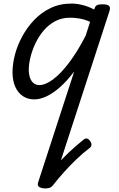

<svg xmlns="http://www.w3.org/2000/svg" viewBox="-20 -539 663 1074"><path d="M275 499Q265 511 249 509Q233 507 224 496Q215 485 227 471Q252 436 285.5 397Q319 358 360.5 318Q402 278 449 241Q459 233 468.5 236.5Q478 240 485 252Q493 262 491.5 272.5Q490 283 480 290Q445 316 408 351.5Q371 387 336.5 425.5Q302 464 275 499ZM172 17Q135 17 107.5 -1.5Q80 -20 65 -54.5Q50 -89 50 -135Q50 -181 63.5 -233Q77 -285 104.5 -335.5Q132 -386 171.5 -427.5Q211 -469 263 -494Q315 -519 380 -519Q411 -519 443.5 -510.5Q476 -502 506 -486L508 -489Q512 -504 521.5 -509.5Q531 -515 551 -515Q582 -515 590.5 -505.5Q599 -496 592 -476L278 489Q274 502 264 508.5Q254 515 231 515Q215 515 201 508Q187 501 193 482L395 -139Q354 -85 314.5 -50.5Q275 -16 239 0.5Q203 17 172 17ZM141 -150Q141 -123 148 -103.5Q155 -84 168.5 -73.5Q182 -63 200 -63Q234 -63 277 -95Q320 -127 366.5 -188.5Q413 -250 459 -339L484 -417Q452 -431 424 -435.5Q396 -440 371 -440Q326 -440 289 -420.5Q252 -401 224.5 -368.5Q197 -336 178.5 -297Q160 -258 150.5 -219.5Q141 -181 141 -150Z"/></svg>

Font: Playwrite AU TAS
Style: Regular
Weight: 400
Designer: Veronika Burian, José Scaglione
Foundry: TypeTogether
Version: Version 1.002